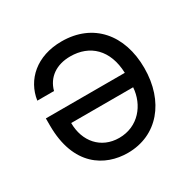

<svg xmlns="http://www.w3.org/2000/svg" viewBox="-129 -692 841 834"><g transform="rotate(-30 291.0 -275.0)"><path d="M277 -556.8C151.3 -556.8 71.7 -483 57.5 -386.4H141.3C157 -446 206.7 -481.5 277 -481.5C375.4 -481.5 443.2 -418 447.1 -301.1H51.1V-265.6C51.1 -62.5 171.9 7.1 285.5 7.1C433.2 7.1 531.2 -109.4 531.2 -277C531.2 -444.6 434.7 -556.8 277 -556.8ZM136.4 -228.7H447.1C441.4 -143.8 381.4 -68.2 285.5 -68.2C194.6 -68.2 136.4 -136.4 136.4 -228.7Z"/></g></svg>

Font: Magic Ui Pro
Style: Regular
Weight: 400
Designer: Stefan Endress, Andreas Faust
Version: Version 1.000;FEAKit 1.0